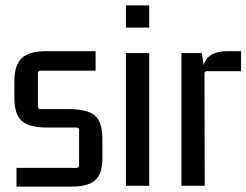

<svg xmlns="http://www.w3.org/2000/svg" viewBox="-20 -686 910 709"><path d="M245 3H41V-66H262Q272 -66 272 -76V-205Q272 -215 262 -215H154Q88 -215 60.5 -239.5Q33 -264 33 -325V-384Q33 -447 61.5 -472.5Q90 -498 156 -497H333V-425H130Q120 -425 120 -415V-293Q120 -283 130 -283H237Q303 -283 330.5 -259Q358 -235 358 -174V-101Q358 -44 331.5 -20.5Q305 3 245 3Z M531 -584H445V-666H531ZM531 0H445V-490H531Z M818 -497H870V-423H745Q735 -423 735 -413L736 0H650V-490H725L732 -446Q748 -497 818 -497Z"/></svg>

Font: Gemunu Libre Medium
Style: Regular
Weight: 500
Designer: Puspanada Ekanayake, Sola Matas, Pathum Egodawatta, Kosala Senevirathne
Foundry: mooniak
Version: Version 1.100